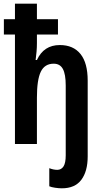

<svg xmlns="http://www.w3.org/2000/svg" viewBox="-20 -780 554 1040"><path d="M315 240Q299 240 278.5 237Q258 234 247 229V131Q270 140 290 140Q312 140 324 121.5Q336 103 336 61V-317Q336 -378 320.5 -406.5Q305 -435 271 -435Q222 -435 201 -391.5Q180 -348 180 -251V0H61V-593H1V-676H61V-760H180V-676H294V-593H180V-546Q180 -524 178 -500.5Q176 -477 173 -455H180Q217 -536 304 -536Q377 -536 416 -487.5Q455 -439 455 -343V67Q455 148 420.5 194Q386 240 315 240Z"/></svg>

Font: Noto Sans Disp Cond SemBd
Style: Regular
Weight: 600
Width: 3
Designer: Monotype Design Team
Foundry: Monotype Imaging Inc.
Version: Version 2.000;GOOG;noto-source:20170915:90ef993387c0; ttfaut